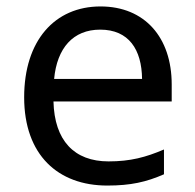

<svg xmlns="http://www.w3.org/2000/svg" viewBox="-20 -566 604 596"><path d="M292 -546C150 -546 55 -440 55 -264C55 -85 160 10 313 10C386 10 434 -1 489 -25V-102C433 -78 385 -65 317 -65C210 -65 149 -130 146 -251H513V-304C513 -450 429 -546 292 -546ZM291 -474C380 -474 420 -412 421 -321H148C157 -417 207 -474 291 -474Z"/></svg>

Font: Noto Sans Gurmukhi UI
Style: Regular
Weight: 400
Designer: Jelle Bosma - Monotype Design Team
Foundry: Monotype Imaging Inc.
Version: Version 2.004